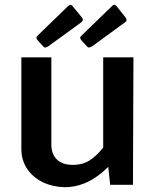

<svg xmlns="http://www.w3.org/2000/svg" viewBox="-20 -770 652 800"><path d="M159 -10.5C186.3 2.5 216.3 9.3 249 10C314.3 10 375 -18.3 431 -75L439 0H534L536 -531H410V-155C390 -130.3 370.5 -112.2 351.5 -100.5C332.5 -88.8 310 -83 284 -83C254 -83 231.3 -90.8 216 -106.5C200.7 -122.2 193.3 -143.7 194 -171V-531H69V-149C69 -117.7 77.2 -90 93.5 -66C109.8 -42 131.7 -23.5 159 -10.5ZM319 -700 282 -745C280 -748.3 277.3 -750 274 -750C272 -750 269 -748.7 265 -746L135 -620C133 -618 132 -615.7 132 -613C132 -609 133.7 -605.3 137 -602L159 -578C161.7 -574 165 -572 169 -572C171.7 -572 175.7 -573.7 181 -577L316 -675C322 -679 325 -683.3 325 -688C325 -692 323 -696 319 -700ZM501 -700 465 -745C461.7 -748.3 458.7 -750 456 -750C453.3 -750 450.7 -748.7 448 -746L318 -620C315.3 -617.3 314 -615 314 -613C314 -610.3 315.7 -606.7 319 -602L341 -578C344.3 -574 347.7 -572 351 -572C353 -572 357.3 -573.7 364 -577L498 -675C504 -678.3 507 -682.3 507 -687C507 -691.7 505 -696 501 -700Z"/></svg>

Font: Morrison SemiBold
Style: Regular
Weight: 600
Designer: Pablo Impallari, Rodrigo Fuenzalida (Modified by Dan O. Williams)
Version: Version 0.030; ttfautohint (v1.8.1)